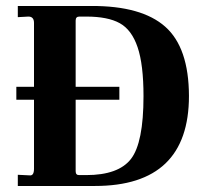

<svg xmlns="http://www.w3.org/2000/svg" viewBox="-20 -617 676 637"><path d="M266.1 -36.1Q373 -36.1 414.6 -89.8Q456.1 -143.6 456.1 -297.9Q456.1 -402.8 436.5 -460.4Q417 -518.1 377.4 -540Q337.9 -562 266.1 -562H243.2Q231 -562 231 -548.8V-329.1H376V-286.1H231V-48.8Q231 -35.6 243.2 -36.1ZM283.2 -597.2Q450.2 -597.7 528.3 -528.3Q606.4 -459 606.9 -298.8Q606.9 0 294.9 0H39.1V-37.1L78.1 -35.2Q92.8 -33.2 92.8 -57.1V-286.1H34.2V-329.1H92.8V-541Q92.8 -562 74.2 -562L39.1 -560.1V-597.2Z"/></svg>

Font: Unna-Bold
Style: Bold
Weight: 700
Designer: Jorge de Buen U.
Foundry: Omnibus-Type
Version: Version 2.006;PS 002.006;hotconv 1.0.70;makeotf.lib2.5.58329